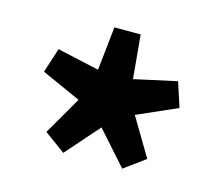

<svg xmlns="http://www.w3.org/2000/svg" viewBox="-66 -891 640 557"><g transform="rotate(15 253.5 -613.0)"><path d="M165 -418 253 -518 342 -418 405 -464 337 -578 457 -631 433 -705 305 -677 293 -808H214L200 -677L74 -705L50 -631L168 -578L102 -464Z"/></g></svg>

Font: Noto Sans CJK TC
Style: Bold
Weight: 700
Designer: Ryoko NISHIZUKA 西塚涼子 (kana, bopomofo & ideographs); Paul D. Hunt (Latin, Greek & Cyrillic); Sandoll Communications 산돌커뮤니
Foundry: Adobe
Version: Version 2.004;hotconv 1.0.118;makeotfexe 2.5.65603